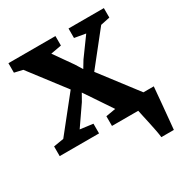

<svg xmlns="http://www.w3.org/2000/svg" viewBox="-169 -690 965 1005"><g transform="rotate(-30 313.5 -187.5)"><path d="M519.4 180Q517.7 163.3 512.9 138.1Q508.1 112.9 502.2 85.8Q496.4 58.8 491.2 35.8Q486 12.7 483.6 0L459.1 -70.1H618Q616.6 -54.7 614.4 -29.3Q612.2 -3.9 609.5 26.3Q606.8 56.4 603.9 86.2Q601 115.9 598.8 140.8Q596.6 165.7 595 180ZM70.1 -68.7 233 -273.2 69.9 -486.4 19.7 -498.1V-555.4H303.8V-498.1L239.1 -486.4L317.1 -375.4L343.5 -332.8L369.4 -375.5L450.1 -486.4L382.9 -498.1V-555.4H596.5V-498.1L540.6 -486.4L386 -291.6L556.9 -68.1L607.9 -58.6V0H324.9V-58.6L384 -68.7L305.3 -186.1L275.4 -230.3L250.7 -186.7L169.3 -68.7L246.8 -58.6V0H8.9V-58.6Z"/></g></svg>

Font: Merriweather 7pt Light
Style: Regular
Weight: 300
Designer: Eben Sorkin
Foundry: Eben Sorkin
Version: Version 2.200;gftools[0.9.31]